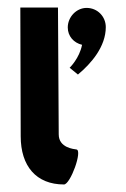

<svg xmlns="http://www.w3.org/2000/svg" viewBox="-20 -490 335 510"><path d="M150 0C167 0 200 -91 183 -93C177 -94 136 -97 136 -133L134 -470H34L35 -128C35 -49 76 0 150 0ZM210 -469C183 -469 160 -445 160 -417C160 -394 176 -376 198 -371C191 -335 165 -310 165 -310L187 -292C222 -321 261 -366 261 -418C261 -446 239 -469 210 -469Z"/></svg>

Font: Hussar Tani
Style: Bold
Weight: 700
Foundry: Cannot Into Space Fonts
Version: Version 0.92